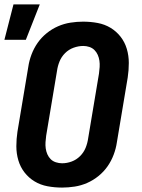

<svg xmlns="http://www.w3.org/2000/svg" viewBox="-24 -841 644 869"><path d="M257 8Q223 8 191 2Q159 -4 132.5 -20Q106 -36 87 -60.5Q68 -85 59 -115.5Q50 -146 50 -179Q50 -212 55 -245L104 -538Q108 -566 118.5 -594Q129 -622 146 -646.5Q163 -671 187 -690.5Q211 -710 238.5 -722Q266 -734 295 -738.5Q324 -743 352 -743Q386 -743 418 -737Q450 -731 476.5 -715Q503 -699 522 -674.5Q541 -650 550 -619.5Q559 -589 559 -556Q559 -523 554 -490L505 -197Q501 -169 490.5 -141Q480 -113 463 -88.5Q446 -64 422 -44.5Q398 -25 370.5 -13Q343 -1 314 3.5Q285 8 257 8ZM257 -102Q279 -102 300.5 -110Q322 -118 338.5 -134.5Q355 -151 363.5 -172Q372 -193 375 -215L424 -508Q426 -523 427 -537.5Q428 -552 426 -566Q424 -580 418.5 -592.5Q413 -605 403.5 -614.5Q394 -624 380.5 -628.5Q367 -633 353 -633Q331 -633 309 -625Q287 -617 270.5 -600.5Q254 -584 245.5 -563Q237 -542 234 -520L185 -227Q183 -212 182 -197.5Q181 -183 183 -169Q185 -155 190.5 -142.5Q196 -130 205.5 -120.5Q215 -111 229 -106.5Q243 -102 257 -102ZM-4 -661 37 -821H156L93 -661Z"/></svg>

Font: Iosevka Extrabold Extended
Style: Italic
Weight: 800
Width: 7
Italic angle: -9°
Monospace: yes
Designer: Belleve Invis
Foundry: Belleve Invis
Version: Version 32.5.0; ttfautohint (v1.8.4)